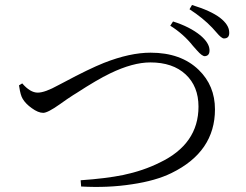

<svg xmlns="http://www.w3.org/2000/svg" viewBox="-20 -796 985 769"><path d="M305 -49 303 -74Q404 -81 473 -95Q554 -112 620 -145Q775 -219 775 -369Q775 -450 723.5 -498Q672 -546 582 -546Q512 -546 421 -502Q369 -477 286 -423Q277 -418 273 -415Q251 -401 219 -378Q171 -344 153 -344Q133 -344 107 -363Q83 -380 71 -400Q62 -414 57 -449Q56 -452 56 -454L69 -462Q101 -425 131 -425Q160 -425 214 -455Q221 -459 237 -467Q336 -520 396 -544Q500 -585 583 -585Q705 -585 776 -516Q841 -453 841 -358Q841 -188 667 -103Q604 -72 509 -58Q413 -43 305 -49ZM769 -594Q759 -606 753 -612Q715 -660 662 -693L673 -710Q740 -689 783 -654Q817 -625 819 -598Q821 -573 801 -571Q790 -570 769 -594ZM877 -642Q867 -642 847 -666Q837 -678 830 -685Q793 -724 739 -759L749 -776Q824 -753 861 -725Q897 -697 898 -668Q900 -642 877 -642Z"/></svg>

Font: GenRyuMin TW R
Style: Regular
Weight: 400
Version: Version 1.501;PS 1;hotconv 16.6.51;makeotf.lib2.5.65220